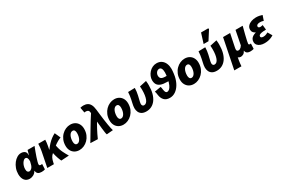

<svg xmlns="http://www.w3.org/2000/svg" viewBox="114 -2190 5507 3763"><g transform="rotate(-30 2868.0 -309.0)"><path d="M182 12Q106 12 66 -40Q26 -92 26 -180Q26 -247 48 -307Q70 -367 106 -413Q142 -459 186.5 -485.5Q231 -512 276 -512Q326 -512 360 -487Q394 -462 390 -398H394L422 -500H580Q561 -451 540.5 -397Q520 -343 503.5 -292.5Q487 -242 476.5 -203.5Q466 -165 466 -148Q466 -130 476.5 -123Q487 -116 500 -116Q511 -116 518 -117.5Q525 -119 532 -120L526 0Q510 6 490.5 9Q471 12 448 12Q399 12 370 -8.5Q341 -29 336 -78Q336 -78 336 -78Q336 -78 336 -78H332Q305 -30 262 -9Q219 12 182 12ZM244 -118Q258 -118 271.5 -124.5Q285 -131 297 -142.5Q309 -154 318.5 -170.5Q328 -187 334 -206L354 -284Q354 -337 340.5 -359.5Q327 -382 300 -382Q283 -382 264 -366.5Q245 -351 228.5 -325Q212 -299 202 -265.5Q192 -232 192 -196Q192 -154 207 -136Q222 -118 244 -118Z M580 0 648 -342Q654 -372 659 -416Q664 -460 664 -500H822Q822 -475 818 -440.5Q814 -406 808 -374L792 -291H796Q834 -345 874.5 -388Q915 -431 958 -463.5Q1001 -496 1046 -518L1104 -388Q1069 -376 1027.5 -352.5Q986 -329 933.5 -289Q881 -249 812 -188Q784 -163 766 -128Q748 -93 735 -30L729 0ZM891 11Q883 -5 874 -27Q865 -49 855.5 -76.5Q846 -104 837 -137Q828 -170 820 -209L944 -302Q952 -255 965.5 -211.5Q979 -168 997 -130Q1015 -92 1033.5 -59Q1052 -26 1068 0Z M1306 12Q1246 12 1201 -14Q1156 -40 1131 -87Q1106 -134 1106 -196Q1106 -269 1130.5 -327Q1155 -385 1196 -426.5Q1237 -468 1287.5 -490Q1338 -512 1390 -512Q1450 -512 1495 -486Q1540 -460 1565 -413Q1590 -366 1590 -304Q1590 -231 1565.5 -173Q1541 -115 1500 -73.5Q1459 -32 1408.5 -10Q1358 12 1306 12ZM1324 -116Q1346 -116 1365 -130Q1384 -144 1398 -169Q1412 -194 1420 -228Q1428 -262 1428 -302Q1428 -340 1414.5 -362Q1401 -384 1372 -384Q1350 -384 1331 -370.5Q1312 -357 1298 -332Q1284 -307 1276 -273Q1268 -239 1268 -198Q1268 -161 1282 -138.5Q1296 -116 1324 -116Z M1920 12Q1913 -4 1907 -42Q1901 -80 1895 -134Q1889 -188 1883 -252.5Q1877 -317 1871 -385.5Q1865 -454 1858 -520Q1856 -540 1848.5 -554Q1841 -568 1824.5 -575Q1808 -582 1780 -582Q1774 -582 1769 -581Q1764 -580 1754 -578L1732 -698Q1750 -703 1770 -705.5Q1790 -708 1800 -708Q1854 -708 1892 -688.5Q1930 -669 1953 -625.5Q1976 -582 1984 -510Q1991 -449 1998.5 -385.5Q2006 -322 2014.5 -261Q2023 -200 2031.5 -148Q2040 -96 2048.5 -57.5Q2057 -19 2064 0ZM1554 0Q1631 -128 1706 -255.5Q1781 -383 1862 -506L1912 -356Q1858 -269 1810 -179Q1762 -89 1720 6Z M2302 12Q2242 12 2197 -14Q2152 -40 2127 -87Q2102 -134 2102 -196Q2102 -269 2126.5 -327Q2151 -385 2192 -426.5Q2233 -468 2283.5 -490Q2334 -512 2386 -512Q2446 -512 2491 -486Q2536 -460 2561 -413Q2586 -366 2586 -304Q2586 -231 2561.5 -173Q2537 -115 2496 -73.5Q2455 -32 2404.5 -10Q2354 12 2302 12ZM2320 -116Q2342 -116 2361 -130Q2380 -144 2394 -169Q2408 -194 2416 -228Q2424 -262 2424 -302Q2424 -340 2410.5 -362Q2397 -384 2368 -384Q2346 -384 2327 -370.5Q2308 -357 2294 -332Q2280 -307 2272 -273Q2264 -239 2264 -198Q2264 -161 2278 -138.5Q2292 -116 2320 -116Z M2820 12Q2758 12 2719 -11Q2680 -34 2662 -73.5Q2644 -113 2644 -160Q2644 -184 2648.5 -212Q2653 -240 2660.5 -272Q2668 -304 2675.5 -340Q2683 -376 2688.5 -415.5Q2694 -455 2696 -498L2850 -502Q2850 -462 2844.5 -422Q2839 -382 2830.5 -343.5Q2822 -305 2813.5 -271.5Q2805 -238 2799.5 -212.5Q2794 -187 2794 -172Q2794 -145 2806.5 -130.5Q2819 -116 2840 -116Q2869 -116 2890.5 -136Q2912 -156 2926.5 -193Q2941 -230 2948.5 -281Q2956 -332 2956 -394Q2956 -414 2955 -435.5Q2954 -457 2952 -476L3108 -510Q3113 -473 3113.5 -451Q3114 -429 3114 -409Q3114 -308 3093 -230Q3072 -152 3033 -98Q2994 -44 2940 -16Q2886 12 2820 12Z M3352 12Q3271 12 3227 -33Q3183 -78 3172 -154Q3168 -189 3164 -206.5Q3160 -224 3154 -242L3298 -266Q3304 -253 3306.5 -234.5Q3309 -216 3312 -192Q3317 -158 3328.5 -137Q3340 -116 3364 -116Q3386 -116 3411 -136Q3436 -156 3459 -204Q3482 -252 3498 -336Q3506 -377 3510 -410.5Q3514 -444 3514 -470Q3514 -527 3497.5 -557.5Q3481 -588 3450 -588Q3423 -588 3402.5 -572Q3382 -556 3371 -532Q3360 -508 3360 -484Q3360 -437 3388 -415.5Q3416 -394 3482 -394H3528L3518 -286H3460Q3370 -286 3317 -306.5Q3264 -327 3241 -366Q3218 -405 3218 -462Q3218 -506 3236 -549.5Q3254 -593 3286.5 -629Q3319 -665 3362.5 -686.5Q3406 -708 3456 -708Q3524 -708 3569.5 -675Q3615 -642 3637.5 -587Q3660 -532 3660 -466Q3660 -445 3657.5 -415.5Q3655 -386 3651 -356Q3647 -326 3642 -302Q3623 -211 3581.5 -140Q3540 -69 3481 -28.5Q3422 12 3352 12Z M3896 12Q3836 12 3791 -14Q3746 -40 3721 -87Q3696 -134 3696 -196Q3696 -269 3720.5 -327Q3745 -385 3786 -426.5Q3827 -468 3877.5 -490Q3928 -512 3980 -512Q4040 -512 4085 -486Q4130 -460 4155 -413Q4180 -366 4180 -304Q4180 -231 4155.5 -173Q4131 -115 4090 -73.5Q4049 -32 3998.5 -10Q3948 12 3896 12ZM3914 -116Q3936 -116 3955 -130Q3974 -144 3988 -169Q4002 -194 4010 -228Q4018 -262 4018 -302Q4018 -340 4004.5 -362Q3991 -384 3962 -384Q3940 -384 3921 -370.5Q3902 -357 3888 -332Q3874 -307 3866 -273Q3858 -239 3858 -198Q3858 -161 3872 -138.5Q3886 -116 3914 -116Z M4414 12Q4352 12 4313 -11Q4274 -34 4256 -73.5Q4238 -113 4238 -160Q4238 -184 4242.5 -212Q4247 -240 4254.5 -272Q4262 -304 4269.5 -340Q4277 -376 4282.5 -415.5Q4288 -455 4290 -498L4444 -502Q4444 -462 4438.5 -422Q4433 -382 4424.5 -343.5Q4416 -305 4407.5 -271.5Q4399 -238 4393.5 -212.5Q4388 -187 4388 -172Q4388 -145 4400.5 -130.5Q4413 -116 4434 -116Q4463 -116 4484.5 -136Q4506 -156 4520.5 -193Q4535 -230 4542.5 -281Q4550 -332 4550 -394Q4550 -414 4549 -435.5Q4548 -457 4546 -476L4702 -510Q4707 -473 4707.5 -451Q4708 -429 4708 -409Q4708 -308 4687 -230Q4666 -152 4627 -98Q4588 -44 4534 -16Q4480 12 4414 12ZM4448 -572 4518 -794H4678L4688 -776L4558 -572Z M4710 176 4846 -500H5006L4946 -210Q4943 -197 4941.5 -183.5Q4940 -170 4940 -164Q4940 -141 4950.5 -131.5Q4961 -122 4981 -122Q4996 -122 5010 -128.5Q5024 -135 5038 -148.5Q5052 -162 5066 -184L5128 -500H5290Q5264 -401 5245 -324.5Q5226 -248 5216 -201Q5206 -154 5206 -142Q5206 -127 5214 -121.5Q5222 -116 5232 -116Q5237 -116 5243.5 -116.5Q5250 -117 5256 -118L5250 0Q5238 4 5220 8Q5202 12 5178 12Q5121 12 5095.5 -9Q5070 -30 5068 -64Q5068 -64 5068 -64Q5068 -64 5068 -64H5064Q5045 -22 5014 -6Q4983 10 4956 10Q4941 10 4925 4.5Q4909 -1 4898 -14Q4891 20 4886 51.5Q4881 83 4877.5 113.5Q4874 144 4872 176Z M5492 12Q5443 12 5402.5 -3Q5362 -18 5338 -47Q5314 -76 5314 -118Q5314 -155 5330.5 -182.5Q5347 -210 5376.5 -228Q5406 -246 5444 -256V-260Q5417 -271 5396.5 -296.5Q5376 -322 5376 -356Q5376 -408 5407.5 -442.5Q5439 -477 5489 -494.5Q5539 -512 5594 -512Q5635 -512 5670 -505Q5705 -498 5734 -488L5696 -376Q5675 -384 5656.5 -387Q5638 -390 5620 -390Q5591 -390 5572 -384Q5553 -378 5543.5 -366.5Q5534 -355 5534 -340Q5534 -324 5547.5 -315Q5561 -306 5582 -306Q5594 -306 5607.5 -309Q5621 -312 5636 -316L5648 -206Q5581 -205 5544 -197.5Q5507 -190 5492.5 -177Q5478 -164 5478 -146Q5478 -128 5495 -119Q5512 -110 5540 -110Q5557 -110 5575 -114.5Q5593 -119 5610.5 -126.5Q5628 -134 5644 -144L5702 -46Q5668 -25 5635 -12.5Q5602 0 5567 6Q5532 12 5492 12Z"/></g></svg>

Font: Source Sans 3 Black
Style: Italic
Weight: 900
Italic angle: -11°
Designer: Paul D. Hunt
Foundry: Adobe
Version: Version 3.052;hotconv 1.1.0;makeotfexe 2.6.0